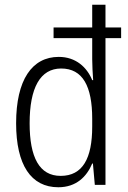

<svg xmlns="http://www.w3.org/2000/svg" viewBox="-20 -780 541 810"><path d="M226 10C302 10 346 -35 369 -90H372L380 0H425V-619H491V-664H425V-760H369V-664H206V-619H369V-530C369 -504 371 -471 373 -442H369C347 -496 300 -540 228 -540C115 -540 48 -443 48 -260C48 -84 111 10 226 10ZM236 -38C146 -38 105 -116 105 -260C105 -410 150 -491 238 -491C329 -491 369 -416 369 -279V-246C369 -112 329 -38 236 -38Z"/></svg>

Font: Noto Sans Display SemiCondensed Light
Style: Regular
Weight: 300
Width: 4
Designer: Monotype Design Team
Foundry: Monotype Imaging Inc.
Version: Version 1.900